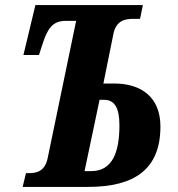

<svg xmlns="http://www.w3.org/2000/svg" viewBox="-20 -734 698 754"><path d="M69 0H326C509 0 610 -70 610 -237C610 -354 533 -406 429 -406H386L425 -599C435 -652 469 -660 503 -660H530L541 -714H119L72 -518H133L147 -561C166 -620 186 -652 237 -652H279L167 -112C156 -61 124 -54 92 -54H82ZM312 -62 371 -342H389C429 -342 449 -312 449 -242C449 -135 421 -62 338 -62Z"/></svg>

Font: Noto Serif Condensed Extra
Style: Italic
Weight: 800
Width: 3
Italic angle: -12°
Designer: Monotype Design Team
Foundry: Monotype Imaging Inc.
Version: Version 1.901